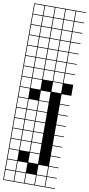

<svg xmlns="http://www.w3.org/2000/svg" viewBox="-134 -1052 653 1405"><g transform="rotate(10 192.5 -349.0)"><path d="M0 307.7V-1004.8H384.6V-1000H312.5V-927.9H384.6V-923.1H312.5V-851H384.6V-846.2H312.5V-774H384.6V-769.2H312.5V-697.1H384.6V-692.3H312.5V-620.2H384.6V-615.4H312.5V-543.3H384.6V-538.5H312.5V-466.3H384.6V-384.6H312.5V-312.5H384.6V-307.7H312.5V-235.6H384.6V-230.8H312.5V-158.7H384.6V-153.8H312.5V-81.7H384.6V-76.9H312.5V-4.8H384.6V0H312.5V72.1H384.6V76.9H312.5V149H384.6V153.8H312.5V226H384.6V230.8H312.5V302.9H384.6V307.7ZM235.6 -927.9H307.7V-1000H235.6ZM158.7 -927.9H230.8V-1000H158.7ZM81.7 -927.9H153.8V-1000H81.7ZM4.8 -927.9H76.9V-1000H4.8ZM235.6 -851H307.7V-923.1H235.6ZM158.7 -851H230.8V-923.1H158.7ZM81.7 -851H153.8V-923.1H81.7ZM4.8 -851H76.9V-923.1H4.8ZM235.6 -774H307.7V-846.2H235.6ZM158.7 -774H230.8V-846.2H158.7ZM81.7 -774H153.8V-846.2H81.7ZM4.8 -774H76.9V-846.2H4.8ZM235.6 -697.1H307.7V-769.2H235.6ZM158.7 -697.1H230.8V-769.2H158.7ZM81.7 -697.1H153.8V-769.2H81.7ZM4.8 -697.1H76.9V-769.2H4.8ZM4.8 -620.2H76.9V-692.3H4.8ZM235.6 -620.2H307.7V-692.3H235.6ZM158.7 -620.2H230.8V-692.3H158.7ZM81.7 -620.2H153.8V-692.3H81.7ZM4.8 -543.3H76.9V-615.4H4.8ZM235.6 -543.3H307.7V-615.4H235.6ZM158.7 -543.3H230.8V-615.4H158.7ZM81.7 -543.3H153.8V-615.4H81.7ZM235.6 -466.3H307.7V-538.5H235.6ZM81.7 -466.3H153.8V-538.5H81.7ZM4.8 -466.3H76.9V-538.5H4.8ZM158.7 -466.3H230.8V-538.5H158.7ZM235.6 -389.4H307.7V-461.5H235.6ZM81.7 -389.4H153.8V-461.5H81.7ZM4.8 -389.4H76.9V-461.5H4.8ZM4.8 -312.5H76.9V-384.6H4.8ZM158.7 -312.5H230.8V-384.6H158.7ZM81.7 -235.6H153.8V-307.7H81.7ZM4.8 -235.6H76.9V-307.7H4.8ZM158.7 -235.6H230.8V-307.7H158.7ZM158.7 -158.7H230.8V-230.8H158.7ZM81.7 -158.7H153.8V-230.8H81.7ZM4.8 -158.7H76.9V-230.8H4.8ZM81.7 -81.7H153.8V-153.8H81.7ZM4.8 -81.7H76.9V-153.8H4.8ZM230.8 -153.8H158.7V-81.7H230.8ZM158.7 -4.8H230.8V-76.9H158.7ZM4.8 -4.8H76.9V-76.9H4.8ZM81.7 -4.8H153.8V-76.9H81.7ZM158.7 72.1H230.8V0H158.7ZM4.8 72.1H76.9V0H4.8ZM81.7 72.1H153.8V0H81.7ZM158.7 149H230.8V76.9H158.7ZM4.8 149H76.9V76.9H4.8ZM235.6 226H307.7V153.8H235.6ZM81.7 226H153.8V153.8H81.7ZM4.8 226H76.9V153.8H4.8ZM158.7 302.9H230.8V230.8H158.7ZM235.6 302.9H307.7V230.8H235.6ZM81.7 302.9H153.8V230.8H81.7ZM4.8 302.9H76.9V230.8H4.8Z"/></g></svg>

Font: Jacquarda Bastarda 9 Charted
Style: Regular
Weight: 400
Designer: Sarah Cadigan-Fried
Version: Version 1.000; ttfautohint (v1.8.4.7-5d5b)